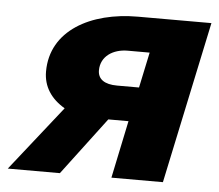

<svg xmlns="http://www.w3.org/2000/svg" viewBox="-44 -586 725 635"><g transform="rotate(5 318.5 -269.0)"><path d="M4 0H177L321 -191H388L348 0H519L633 -538H389C232 -538 102 -467 102 -331C102 -281 128 -242 174 -215ZM340 -305C298 -305 276 -321 276 -350C276 -397 317 -423 365 -423H438L413 -305Z"/></g></svg>

Font: Geist ExtraBold
Style: Italic
Weight: 800
Italic angle: -12°
Designer: Basement.studio, Andrés Briganti, Mateo Zaragoza
Foundry: Basement.studio, Vercel, Andrés Briganti, Guido Ferreyra, Mateo Zaragoza
Version: Version 1.500